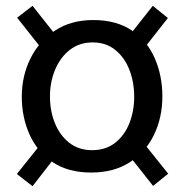

<svg xmlns="http://www.w3.org/2000/svg" viewBox="-20 -616 642 661"><path d="M294 -22Q214 -22 161 -58Q108 -94 81.5 -153.5Q55 -213 55 -283Q55 -354 84.5 -414Q114 -474 169 -510.5Q224 -547 301 -547Q381 -547 434 -511Q487 -475 513 -415Q539 -355 539 -284Q539 -212 510.5 -152.5Q482 -93 427 -57.5Q372 -22 294 -22ZM92 25 38 -17 142 -147 193 -105ZM507 24 398 -114 447 -158 559 -18ZM297 -99Q344 -99 376.5 -124.5Q409 -150 425.5 -192Q442 -234 442 -283Q442 -333 425.5 -375.5Q409 -418 377 -444Q345 -470 299 -470Q253 -470 220 -444Q187 -418 169.5 -375.5Q152 -333 152 -284Q152 -234 169 -192Q186 -150 218.5 -124.5Q251 -99 297 -99ZM141 -426 39 -555 92 -596 194 -467ZM455 -423 405 -468 506 -596 558 -554Z"/></svg>

Font: Yaldevi ExtraLight Medium
Style: Regular
Weight: 500
Version: Version 1.100